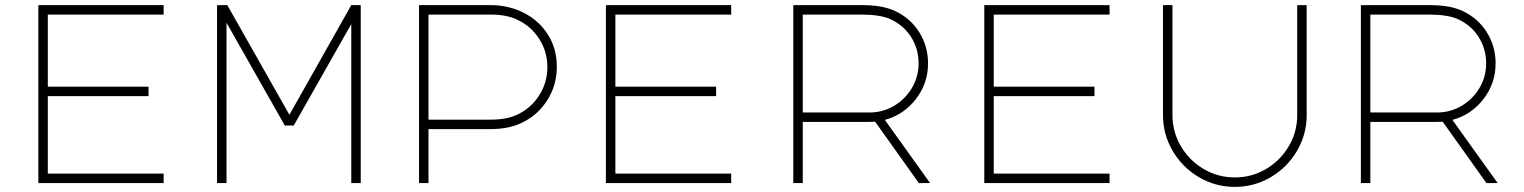

<svg xmlns="http://www.w3.org/2000/svg" viewBox="-20 -716 5960 751"><path d="M130 -696H620V-659H167V-377H561V-340H167V-37H620V0H130Z M866 0H829V-696H869L1112 -267L1354 -696H1391V0H1354V-622L1129 -225H1094L866 -627Z M1656 0H1619V-696H1899Q1969 -696 2028.5 -666Q2088 -636 2123 -581Q2158 -526 2158 -454Q2158 -385 2122.5 -327Q2087 -269 2026 -238Q1973 -211 1899 -211H1656ZM1656 -248H1899Q1963 -248 2004 -268Q2057 -293 2089 -343Q2121 -393 2121 -454Q2121 -514 2089 -564Q2057 -614 2003 -639Q1962 -659 1899 -659H1656Z M2350 -696H2840V-659H2387V-377H2781V-340H2387V-37H2840V0H2350Z M3610 -468Q3610 -390 3562.5 -328.5Q3515 -267 3441 -247L3618 0H3574L3403 -240L3371 -239H3120V0H3083V-696H3348Q3392 -696 3423.5 -690.5Q3455 -685 3481 -673Q3541 -645 3575.5 -590Q3610 -535 3610 -468ZM3381 -276Q3433 -276 3477 -302Q3521 -328 3547 -372Q3573 -416 3573 -468Q3573 -526 3542.5 -573Q3512 -620 3458 -643Q3419 -659 3348 -659H3120V-276Z M3830 -696H4320V-659H3867V-377H4261V-340H3867V-37H4320V0H3830Z M4529 -696H4566V-266Q4566 -200 4599 -144Q4632 -88 4688 -55Q4744 -22 4810 -22Q4876 -22 4932 -55Q4988 -88 5021 -144Q5054 -200 5054 -266V-696H5091V-266Q5091 -190 5053 -125.5Q5015 -61 4950.5 -23Q4886 15 4810 15Q4734 15 4669.5 -23Q4605 -61 4567 -125.5Q4529 -190 4529 -266Z M5830 -468Q5830 -390 5782.5 -328.5Q5735 -267 5661 -247L5838 0H5794L5623 -240L5591 -239H5340V0H5303V-696H5568Q5612 -696 5643.5 -690.5Q5675 -685 5701 -673Q5761 -645 5795.5 -590Q5830 -535 5830 -468ZM5601 -276Q5653 -276 5697 -302Q5741 -328 5767 -372Q5793 -416 5793 -468Q5793 -526 5762.5 -573Q5732 -620 5678 -643Q5639 -659 5568 -659H5340V-276Z"/></svg>

Font: M Major Mono Display
Style: Regular
Weight: 400
Designer: Emre Parlak
Foundry: Emre Parlak
Version: Version 2.000; ttfautohint (v1.8) -l 8 -r 50 -G 200 -x 14 -D